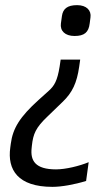

<svg xmlns="http://www.w3.org/2000/svg" viewBox="-20 -530 435 747"><path d="M198 129C117 129 98 95 103 47L104 37C109 -9 119 -33 164 -76L223 -133C262 -170 279 -208 288 -270L292 -298H216L212 -271C203 -215 191 -196 170 -177L130 -141C57 -75 30 -31 22 29L20 44C8 130 49 197 184 197C219 197 270 188 315 174L325 101C289 116 235 129 198 129ZM217 -439C213 -410 233 -390 270 -390C308 -390 325 -404 329 -439L332 -462C336 -489 317 -510 280 -510C241 -510 225 -495 221 -468Z"/></svg>

Font: Ropa Sans
Style: Italic
Weight: 400
Designer: Botio Nikoltchev
Foundry: Botjo Nikoltchev
Version: Version 1.002